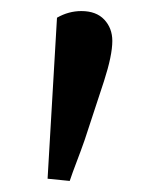

<svg xmlns="http://www.w3.org/2000/svg" viewBox="-20 -759 289 347"><path d="M66 -436 83 -727Q104 -739 127 -739Q154 -739 168.5 -723.5Q183 -708 183 -685Q183 -659 168 -612.5Q153 -566 133 -506Q126 -486 118.5 -466.5Q111 -447 106 -432Z"/></svg>

Font: Source Serif 4 SmText
Style: Regular
Weight: 400
Designer: Frank Grießhammer
Foundry: Adobe
Version: Version 4.005;hotconv 1.1.0;makeotfexe 2.6.0